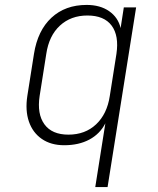

<svg xmlns="http://www.w3.org/2000/svg" viewBox="-20 -580 640 780"><path d="M367 180 408 -79Q386 -36 343 -13Q300 10 241 10Q187 10 150 -15.5Q113 -41 97.5 -86Q82 -131 91 -190L118 -361Q133 -456 189 -508Q245 -560 332 -560Q387 -560 423.5 -534.5Q460 -509 470 -466L483 -550H533L417 180ZM258 -33Q326 -33 370.5 -75Q415 -117 426 -190L453 -361Q464 -435 433.5 -476Q403 -517 335 -517Q268 -517 223.5 -476Q179 -435 168 -361L141 -190Q130 -117 160.5 -75Q191 -33 258 -33Z"/></svg>

Font: JetBrains Mono NL Thin
Style: Italic
Weight: 100
Italic angle: -9°
Monospace: yes
Designer: Philipp Nurullin, Konstantin Bulenkov
Foundry: JetBrains
Version: Version 2.305; ttfautohint (v1.8.4.7-5d5b)